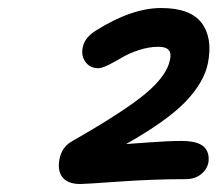

<svg xmlns="http://www.w3.org/2000/svg" viewBox="-20 -856 545 481"><path d="M181.2 -395Q150.4 -395 137 -411.4Q123.5 -427.7 128.9 -457Q134.8 -487.8 160.2 -502Q292.5 -577.6 345.5 -622.3Q398.4 -667 405.8 -706.1Q413.6 -738.8 377 -738.8Q353 -738.8 327.9 -730.5Q302.7 -722.2 285.6 -711.9Q268.6 -701.7 252 -693.4Q235.4 -685.1 226.1 -685.1Q206.1 -685.1 194.6 -700.2Q183.1 -715.3 187 -735.8Q190.9 -760.7 219.2 -778.8Q309.6 -835.9 383.8 -835.9Q456.5 -835.9 484.9 -798.8Q513.2 -761.7 501 -698.2Q491.7 -650.9 446.3 -602.8Q400.9 -554.7 295.9 -495.1Q306.2 -495.6 354 -499.3Q401.9 -502.9 434.1 -502.9Q475.1 -502.9 490.5 -488.5Q505.9 -474.1 502 -448.2Q498 -430.7 482.9 -418.9Q467.8 -407.2 444.8 -407.2Q364.7 -407.2 278.8 -401.1Q192.9 -395 181.2 -395Z"/></svg>

Font: Shantell Sans Irregular
Style: Italic
Weight: 500
Italic angle: -11.31°
Designer: Stephen Nixon, Anya Danilova, Shantell Martin
Foundry: Arrow Type
Version: Version 1.006;[9816181b4]